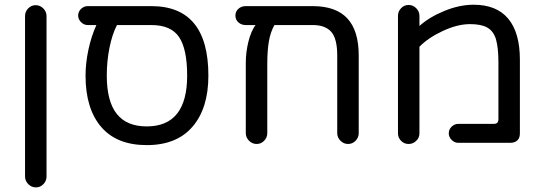

<svg xmlns="http://www.w3.org/2000/svg" viewBox="-20 -603 2296 812"><path d="M85.9 143.6V-535.2Q85.9 -553.7 99.1 -567.4Q112.3 -581.1 130.9 -581.1Q149.4 -581.1 163.1 -567.4Q176.8 -553.7 176.8 -535.2V143.6Q176.8 162.1 163.6 175.8Q150.4 189.5 131.8 189.5Q113.3 189.5 99.6 175.8Q85.9 162.1 85.9 143.6Z M861.3 -283.2Q861.3 -145.5 794.4 -67.4Q727.5 10.7 600.6 10.7Q473.6 10.7 407.7 -66.4Q341.8 -143.6 341.8 -283.2Q341.8 -335.9 354 -393.1Q366.2 -450.2 387.7 -497.1H350.6Q335 -497.1 322.8 -509.3Q310.5 -521.5 310.5 -537.1Q310.5 -553.7 322.8 -565.4Q335 -577.1 350.6 -577.1H620.1Q861.3 -577.1 861.3 -283.2ZM771.5 -283.2Q771.5 -395.5 737.3 -446.3Q703.1 -497.1 620.1 -497.1H474.6Q454.1 -457 442.9 -400.4Q431.6 -343.8 431.6 -283.2Q431.6 -174.8 473.6 -121.6Q515.6 -68.4 600.6 -68.4Q771.5 -68.4 771.5 -283.2Z M1497.1 -368.2V-40Q1497.1 -21.5 1483.9 -7.8Q1470.7 5.9 1452.1 5.9Q1433.6 5.9 1419.9 -7.8Q1406.2 -21.5 1406.2 -40V-368.2Q1406.2 -439.5 1380.9 -468.3Q1355.5 -497.1 1302.7 -497.1H1140.6Q1124 -467.8 1117.2 -428.7Q1110.4 -389.6 1110.4 -332V-40Q1110.4 -21.5 1097.2 -7.8Q1084 5.9 1065.4 5.9Q1046.9 5.9 1033.2 -7.8Q1019.5 -21.5 1019.5 -40V-336.9Q1019.5 -381.8 1030.3 -425.8Q1041 -469.7 1060.5 -497.1H1018.6Q1001 -497.1 988.3 -508.3Q975.6 -519.5 975.6 -537.1Q975.6 -554.7 988.3 -565.9Q1001 -577.1 1018.6 -577.1H1302.7Q1400.4 -577.1 1448.7 -525.4Q1497.1 -473.6 1497.1 -368.2Z M1663.1 -39.1V-536.1Q1663.1 -554.7 1676.3 -568.4Q1689.5 -582 1708 -582Q1726.6 -582 1740.2 -568.4Q1753.9 -554.7 1753.9 -536.1V-493.2Q1794.9 -530.3 1858.9 -556.6Q1922.9 -583 1983.4 -583Q2080.1 -583 2129.4 -523.9Q2178.7 -464.8 2178.7 -350.6V-39.1Q2178.7 -19.5 2168 -9.3Q2157.2 1 2137.7 1H1918Q1902.3 1 1890.1 -11.2Q1877.9 -23.4 1877.9 -39.1Q1877.9 -55.7 1890.1 -67.4Q1902.3 -79.1 1918 -79.1H2068.4Q2087.9 -79.1 2087.9 -98.6V-340.8Q2087.9 -401.4 2077.1 -438.5Q2066.4 -471.7 2041 -486.3Q2015.6 -501 1967.8 -501Q1915 -501 1853 -472.2Q1791 -443.4 1753.9 -405.3V-39.1Q1753.9 -20.5 1740.2 -7.3Q1726.6 5.9 1708 5.9Q1689.5 5.9 1676.3 -7.3Q1663.1 -20.5 1663.1 -39.1Z"/></svg>

Font: jf-openhuninn-1.0
Style: Regular
Weight: 400
Designer: [Kosugi Maru]
      Designed by Motoya company      

      [Varela Round]
      Joe Prince(Latin component); Avraham Co
Foundry: justfont CO.,LTD.
Version: 1.0